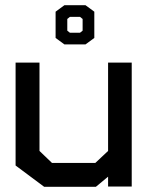

<svg xmlns="http://www.w3.org/2000/svg" viewBox="-20 -719 577 739"><path d="M396 -1V-39L349 0H150L40 -82V-478H132V-138L180 -92H347L396 -138V-478H487V-1ZM194 -573V-674L228 -699H309L343 -674V-573L309 -548H228ZM288 -593 298 -601V-646L288 -654H249L239 -646V-601L249 -593Z"/></svg>

Font: Turret Road
Style: Bold
Weight: 700
Designer: Noponies
Foundry: Noponies
Version: Version 1.001; ttfautohint (v1.8)